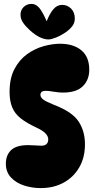

<svg xmlns="http://www.w3.org/2000/svg" viewBox="-20 -960 487 983"><path d="M188 3Q145 3 104 -10Q63 -23 36.5 -51Q10 -79 10 -122Q10 -166 37 -191.5Q64 -217 124 -217Q141 -217 162 -215.5Q183 -214 191 -214Q227 -214 227 -247Q227 -262 213 -277Q199 -292 164 -308Q115 -331 85.5 -354.5Q56 -378 42.5 -410.5Q29 -443 29 -489Q29 -559 54 -606.5Q79 -654 118.5 -682.5Q158 -711 203 -723.5Q248 -736 287 -736Q356 -736 396.5 -702.5Q437 -669 437 -603Q437 -551 404 -518.5Q371 -486 302 -486Q282 -486 255 -490.5Q228 -495 214 -495Q187 -495 187 -474Q187 -461 202 -450Q217 -439 257 -423Q349 -388 382 -338.5Q415 -289 415 -221Q415 -154 386 -103.5Q357 -53 306 -25Q255 3 188 3ZM228 -758Q208 -758 184.5 -769Q161 -780 133 -805Q111 -825 98 -844Q85 -863 85 -885Q85 -908 101 -924Q117 -940 142 -940Q164 -940 181.5 -919Q199 -898 219 -851Q234 -890 253 -912.5Q272 -935 298 -935Q325 -935 344 -916Q363 -897 363 -865Q363 -844 351 -827.5Q339 -811 317 -795Q292 -778 267 -768Q242 -758 228 -758Z"/></svg>

Font: DynaPuff Condensed
Style: Bold
Weight: 700
Width: 3
Designer: Toshi Omagari, Jennifer Daniel
Foundry: Google Fonts
Version: Version 2.000; ttfautohint (v1.8.4.7-5d5b)